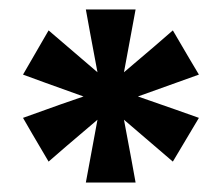

<svg xmlns="http://www.w3.org/2000/svg" viewBox="-20 -722 465 403"><path d="M160.2 -338.9Q186.5 -338.9 264.6 -338.9Q258.8 -372.1 240.2 -470.7Q265.6 -449.2 342.8 -382.8Q356.4 -406.2 397.5 -474.6Q365.2 -486.3 269.5 -519.5Q301.8 -531.2 397.5 -565.4Q383.8 -587.9 342.8 -658.2Q317.4 -635.7 240.2 -570.3Q246.1 -602.5 264.6 -702.1Q238.3 -702.1 160.2 -702.1Q166 -668.9 184.6 -570.3Q159.2 -591.8 82 -658.2Q68.4 -634.8 28.3 -565.4Q59.6 -553.7 155.3 -519.5Q123 -508.8 28.3 -474.6Q41 -452.1 82 -382.8Q107.4 -405.3 184.6 -470.7Q178.7 -438.5 160.2 -338.9Z"/></svg>

Font: Big-Shock
Style: Black
Weight: 400